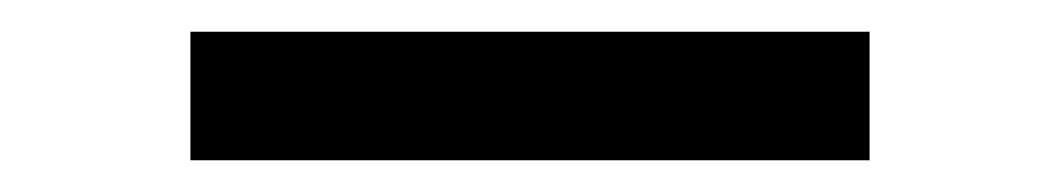

<svg xmlns="http://www.w3.org/2000/svg" viewBox="-20 66 668 121"><path d="M100 86H528V167H100Z"/></svg>

Font: Cairo SemiBold
Style: Regular
Weight: 600
Designer: Mohamed Gaber, the designers of Titillium
Foundry: Kief Type Foundry
Version: Version 2.009; ttfautohint (v1.5.33-1714) -l 8 -r 50 -G 200 